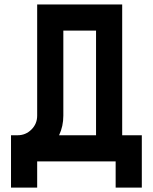

<svg xmlns="http://www.w3.org/2000/svg" viewBox="-20 -723 685 860"><path d="M527.3 -117.2H615.2V117.2H498V0H146.5V117.2H29.3V-117.2H59.1Q95.2 -117.2 121.1 -143.1Q146.5 -168.5 146.5 -205.1V-703.1H527.3ZM410.2 -117.2V-585.9H263.7V-205.1Q263.7 -157.2 244.6 -117.2Z"/></svg>

Font: Gerhaus
Style: Regular
Weight: 400
Designer: GGBotNet
Foundry: GGBotNet
Version: 1.01